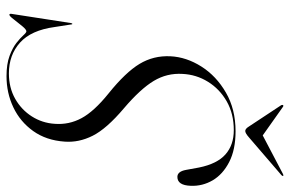

<svg xmlns="http://www.w3.org/2000/svg" viewBox="-174 -728 911 604"><g transform="rotate(90 282.0 -425.5)"><path d="M219 10Q181 10 155.5 0.5Q130 -9 114.5 -21.2Q99 -33.5 90.5 -43Q82 -52.5 78 -52.5Q72.5 -52.5 61.5 -39.2Q50.5 -26 40.2 -12.5Q30 1 26 1Q22.5 1 23 -5L52 -192.5Q53 -197 54.5 -197Q56.5 -197 56.5 -193L64.5 -141.5Q74.5 -67.5 113.5 -32.5Q152.5 2.5 210.5 2.5Q255.5 2.5 290.2 -17.2Q325 -37 345.8 -69.8Q366.5 -102.5 369 -141.5Q372.5 -186.5 351.2 -226Q330 -265.5 273.5 -311Q207 -364.5 180.5 -408.5Q154 -452.5 156.5 -505.5Q159 -556 188.8 -603Q218.5 -650 270.8 -680.2Q323 -710.5 392.5 -710.5Q450.5 -710.5 489.2 -690.5Q528 -670.5 546.8 -638.5Q565.5 -606.5 564 -569.5Q562.5 -527.5 536 -527.5Q519 -527.5 514 -554.5L506.5 -595.5Q495 -652.5 465.2 -678.8Q435.5 -705 389 -705Q337.5 -705 298.5 -682.8Q259.5 -660.5 236.8 -623.8Q214 -587 212 -543.5Q209 -495 234 -453.2Q259 -411.5 320 -359.5Q384.5 -305 406.5 -261.2Q428.5 -217.5 425 -172.5Q421 -115 391.8 -74Q362.5 -33 317.2 -11.5Q272 10 219 10ZM411.5 -752.5Q398.5 -741 391.5 -741Q384.5 -741 377.5 -752.5L310.5 -854Q308.5 -858.5 311 -860.5Q313 -862 316.5 -859L405.5 -796L525.5 -859Q531 -862 532.5 -860.5Q534.5 -858.5 529.5 -854Z"/></g></svg>

Font: Fraunces 144pt Light
Style: Italic
Weight: 300
Italic angle: -16°
Version: Version 1.000;[0bf87f6ff]